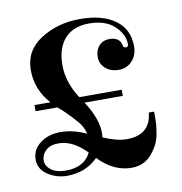

<svg xmlns="http://www.w3.org/2000/svg" viewBox="-65 -571 608 642"><g transform="rotate(-10 239.5 -250.0)"><path d="M254 -122 253 -107Q300 -87 332 -87Q413 -87 420 -162H438Q438 -153 438 -133.5Q438 -114 432 -82Q426 -50 400 -20Q374 10 332 10Q271 10 220 -43Q178 -1 115 -1Q79 -1 49.5 -20.5Q20 -40 20 -73Q20 -106 48 -127.5Q76 -149 118 -149Q160 -149 205 -128Q198 -155 182 -172Q149 -210 122 -232H48V-253H102Q56 -304 56 -370Q56 -436 113.5 -473Q171 -510 247 -510Q323 -510 366.5 -478.5Q410 -447 410 -389Q410 -359 392 -339.5Q374 -320 346.5 -320Q319 -320 301.5 -335.5Q284 -351 284 -374.5Q284 -398 297.5 -412.5Q311 -427 333 -427Q367 -427 373 -399Q374 -390 382.5 -390Q391 -390 391 -399Q391 -433 360.5 -461.5Q330 -490 275 -490Q220 -490 191.5 -457.5Q163 -425 163 -367.5Q163 -310 200 -253H344V-232H214Q254 -171 254 -122ZM114 -19Q176 -19 199 -65Q153 -113 104 -113Q76 -113 61 -98.5Q46 -84 46 -65Q46 -46 64 -32.5Q82 -19 114 -19Z"/></g></svg>

Font: Elsie Swash Caps
Style: Regular
Weight: 400
Designer: Alejandro Inler
Foundry: Alejandro Inler
Version: 1.003